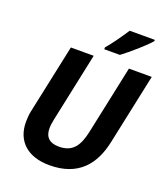

<svg xmlns="http://www.w3.org/2000/svg" viewBox="-166 -1051 1032 1178"><g transform="rotate(20 350.0 -462.0)"><path d="M295 10C484 10 570 -101 602 -252L700 -714H551L456 -266C435 -167 397 -117 310 -117C249 -117 218 -146 218 -204C218 -220 221 -240 226 -265L321 -714H172L76 -263C71 -240 69 -212 69 -191C69 -70 147 10 295 10ZM368 -774H470C520 -811 611 -890 640 -926V-934H476C445 -887 401 -823 368 -786Z"/></g></svg>

Font: BC Sans
Style: Bold Italic
Weight: 700
Italic angle: -12°
Designer: Monotype Design Team
Province of B.C.
Foundry: Monotype Imaging Inc.
Version: Version 2.000;GOOG;noto-source:20170915:90ef993387c0